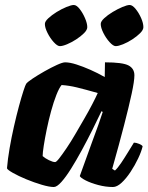

<svg xmlns="http://www.w3.org/2000/svg" viewBox="-20 -750 595 770"><path d="M196 0Q178 0 147.5 -9Q117 -18 85.5 -31Q54 -44 32 -56.5Q10 -69 8 -75Q11 -112 18.5 -155.5Q26 -199 36 -243Q46 -287 56 -324Q66 -361 74 -385.5Q82 -410 85 -414Q90 -421 111 -435Q132 -449 158.5 -464Q185 -479 208 -489.5Q231 -500 241 -500Q260 -500 286.5 -491.5Q313 -483 342.5 -470Q372 -457 400 -441L401 -500Q472 -500 495.5 -487.5Q519 -475 519 -448Q519 -425 508 -374Q497 -323 477.5 -247.5Q458 -172 430 -73L441 -66Q452 -76 465.5 -96Q479 -116 493 -139Q507 -162 517 -178Q526 -178 538 -173Q550 -168 552 -163Q547 -142 534 -114.5Q521 -87 503.5 -60.5Q486 -34 467.5 -17Q449 0 433 0Q404 0 374 -8Q344 -16 323.5 -26.5Q303 -37 300 -44L348 -177Q355 -196 361 -212.5Q367 -229 374.5 -249.5Q382 -270 392 -301L387 -304Q371 -270 350.5 -229Q330 -188 308 -147.5Q286 -107 265 -73.5Q244 -40 226 -20Q208 0 196 0ZM201 -100Q206 -100 218 -115.5Q230 -131 247 -156Q264 -181 282 -212Q300 -243 318 -274Q336 -305 350 -332Q364 -359 372 -377Q319 -392 288 -399.5Q257 -407 227 -409Q217 -397 206 -369Q195 -341 185 -304.5Q175 -268 167.5 -231.5Q160 -195 155.5 -166Q151 -137 151 -124Q161 -115 176.5 -107.5Q192 -100 201 -100ZM444 -565Q434 -565 419.5 -581Q405 -597 394.5 -618Q384 -639 384 -654Q384 -664 398 -677Q412 -690 432 -702Q452 -714 471 -722Q490 -730 500 -730Q511 -730 524 -714Q537 -698 546 -677.5Q555 -657 555 -641Q555 -630 542 -617Q529 -604 510.5 -592Q492 -580 473.5 -572.5Q455 -565 444 -565ZM220 -565Q210 -565 195.5 -581Q181 -597 170.5 -618Q160 -639 160 -654Q160 -664 174 -677Q188 -690 207.5 -702Q227 -714 246.5 -722Q266 -730 276 -730Q287 -730 299.5 -714Q312 -698 321 -677Q330 -656 330 -641Q330 -630 317 -617Q304 -604 285.5 -592Q267 -580 249 -572.5Q231 -565 220 -565Z"/></svg>

Font: Texturina Medium 12pt Black
Style: Italic
Weight: 900
Italic angle: -11°
Version: Version 1.002